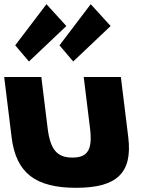

<svg xmlns="http://www.w3.org/2000/svg" viewBox="-33 -880 709 915"><path d="M39.5 -664 104.9 -587 283.2 -756 188.4 -860ZM250.5 -664 315.9 -587 494.2 -756 399.4 -860ZM-13 -513H164L194 -269C206.4 -168 238.2 -129 312.2 -129C386.2 -129 408.4 -168 396 -269L366 -513H543L578.3 -226C599.4 -54 521.8 15 329.8 15C137.8 15 43.4 -54 22.3 -226Z"/></svg>

Font: Hussar
Style: BdOpOblOne
Weight: 700
Foundry: Cannot Into Space Fonts
Version: Version 2.00